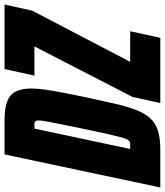

<svg xmlns="http://www.w3.org/2000/svg" viewBox="24 -768 728 848"><g transform="rotate(-90 388.0 -344.0)"><path d="M-16 0 130 -688H281Q334 -688 364.5 -676Q395 -664 408 -638Q421 -612 421 -571Q421 -533 411.5 -478Q402 -423 386 -346Q369 -268 356 -209.5Q343 -151 328 -111Q313 -71 291.5 -46.5Q270 -22 236.5 -11Q203 0 152 0ZM154 -133H174Q181 -133 186 -135Q191 -137 196 -146.5Q201 -156 207 -178.5Q213 -201 222 -241Q231 -281 244 -344Q262 -433 271 -477Q280 -521 280 -539Q280 -545 278.5 -548.5Q277 -552 274.5 -553.5Q272 -555 269 -555.5Q266 -556 262 -556H244ZM357 0 384 -123 607 -556H478L507 -688H792L765 -566L539 -133H674L645 0Z"/></g></svg>

Font: Saira ExtraCondensed Black
Style: Italic
Weight: 900
Width: 2
Italic angle: -12°
Designer: Hector Gatti with collaboration of the Omnibus-Type team
Foundry: Omnibus-Type
Version: Version 1.101